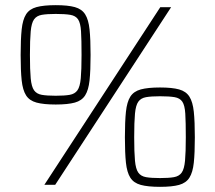

<svg xmlns="http://www.w3.org/2000/svg" viewBox="-20 -716 835 744"><path d="M152 0 601 -688H643L194 0ZM196 -311Q149 -311 121.5 -318.5Q94 -326 81 -346.5Q68 -367 64 -404.5Q60 -442 60 -503Q60 -564 64 -602Q68 -640 81 -660.5Q94 -681 121.5 -688.5Q149 -696 196 -696Q243 -696 270 -688.5Q297 -681 310 -660.5Q323 -640 327 -602Q331 -564 331 -503Q331 -442 327 -404.5Q323 -367 310 -346.5Q297 -326 270 -318.5Q243 -311 196 -311ZM196 -345Q230 -345 250 -348.5Q270 -352 280 -366Q290 -380 293 -412.5Q296 -445 296 -503Q296 -562 294 -594.5Q292 -627 282.5 -641Q273 -655 252.5 -658.5Q232 -662 196 -662Q162 -662 142 -658.5Q122 -655 112 -641Q102 -627 99 -594.5Q96 -562 96 -503Q96 -445 99 -412.5Q102 -380 112 -366Q122 -352 142 -348.5Q162 -345 196 -345ZM600 8Q553 8 525.5 0.5Q498 -7 485 -27.5Q472 -48 468 -85.5Q464 -123 464 -184Q464 -245 468 -283Q472 -321 485 -341.5Q498 -362 525.5 -369.5Q553 -377 600 -377Q647 -377 674 -369.5Q701 -362 714 -341.5Q727 -321 731 -283Q735 -245 735 -184Q735 -123 731 -85.5Q727 -48 714 -27.5Q701 -7 674 0.5Q647 8 600 8ZM600 -26Q634 -26 654 -29.5Q674 -33 684 -47Q694 -61 697 -93.5Q700 -126 700 -184Q700 -243 698 -275.5Q696 -308 686.5 -322Q677 -336 656.5 -339.5Q636 -343 600 -343Q566 -343 546 -339.5Q526 -336 516 -322Q506 -308 503 -275.5Q500 -243 500 -184Q500 -126 503 -93.5Q506 -61 516 -47Q526 -33 546 -29.5Q566 -26 600 -26Z"/></svg>

Font: Saira Thin
Style: Regular
Weight: 100
Designer: Hector Gatti with collaboration of the Omnibus-Type team
Foundry: Omnibus-Type
Version: Version 1.101